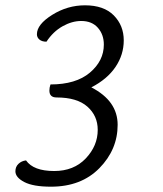

<svg xmlns="http://www.w3.org/2000/svg" viewBox="-20 -693 614 723"><path d="M324 -364Q423 -313 423 -223Q423 -130 354.5 -60Q286 10 172 10Q105 10 71.5 -7.5Q38 -25 38 -48Q38 -65 49.5 -76Q61 -87 78 -89Q106 -49 184 -49Q258 -49 303 -96.5Q348 -144 348 -204Q348 -257 309 -291.5Q270 -326 193 -326Q166 -326 166 -352Q166 -363 170 -375Q266 -375 318.5 -419.5Q371 -464 371 -525Q371 -563 348.5 -588.5Q326 -614 286 -614Q251 -614 215.5 -594Q180 -574 155 -536Q138 -536 128.5 -544Q119 -552 119 -564Q119 -601 176.5 -637Q234 -673 300 -673Q371 -673 408.5 -635Q446 -597 446 -541Q446 -487 415 -441Q384 -395 324 -364Z"/></svg>

Font: Overlock
Style: Italic
Weight: 400
Designer: Dario Muhafara
Foundry: Dario Manuel Muhafara
Version: Version 1.001